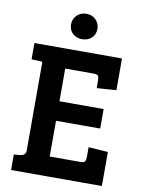

<svg xmlns="http://www.w3.org/2000/svg" viewBox="-94 -924 736 989"><g transform="rotate(10 274.5 -430.0)"><path d="M509 0H34V-81L67 -84Q96 -87 96 -112V-577L39 -580V-665H497V-499L395 -492V-532Q395 -549 390 -556Q385 -563 366 -563H218V-392H449V-290H218V-103H379Q397 -103 402 -110.5Q407 -118 407 -135V-185L509 -178ZM208 -793Q208 -821 227.5 -840.5Q247 -860 277 -860Q307 -860 326.5 -840.5Q346 -821 346 -793Q346 -764 326.5 -745.5Q307 -727 277 -727Q246 -727 227 -745.5Q208 -764 208 -793Z"/></g></svg>

Font: Bree Serif
Style: Regular
Weight: 400
Designer: Veronika Burian, Jos Scaglione
Foundry: TypeTogether
Version: Version 1.001